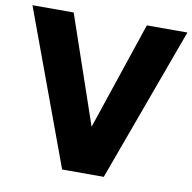

<svg xmlns="http://www.w3.org/2000/svg" viewBox="-83 -779 860 858"><g transform="rotate(10 347.5 -350.0)"><path d="M254 0 -4 -700H183L350.5 -211L515 -700H699L443 0Z"/></g></svg>

Font: Geologica Thin Roman
Style: Bold
Weight: 700
Version: Version 1.010;gftools[0.9.28]